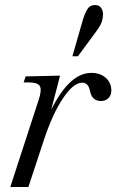

<svg xmlns="http://www.w3.org/2000/svg" viewBox="-20 -744 463 764"><path d="M21 0 133 -344Q147 -385 139 -400.5Q131 -416 95 -416H74L82 -440L219 -443L173 -266L168 -274Q208 -364 251.5 -409Q295 -454 344 -454Q378 -454 400 -435Q422 -416 423 -387Q424 -367 412.5 -354.5Q401 -342 381 -342Q365 -342 353.5 -351.5Q342 -361 337 -386Q334 -400 326.5 -407.5Q319 -415 307 -415Q272 -415 230 -352Q188 -289 153 -182L93 0ZM268 -520 310 -666Q318 -692 328 -708Q338 -724 359 -724Q374 -724 382 -713Q390 -702 390 -687Q390 -675 385.5 -659Q381 -643 360 -615L290 -520Z"/></svg>

Font: Baskervville
Style: Italic
Weight: 400
Italic angle: -18°
Designer: ANRT
Foundry: ANRT
Version: Version 1.100